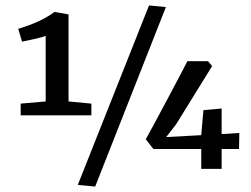

<svg xmlns="http://www.w3.org/2000/svg" viewBox="-20 -622 922 706"><path d="M544 -74 516 -110Q531 -136 592.5 -251.5Q654 -367 669 -397H745L760 -379L627 -164L591 -118L720 -125L728 -217L795 -223V-129L860 -133L859 -74H795V-1H720V-74ZM56 -198V-241L148 -249V-490Q128 -482 61 -469L47 -516Q133 -542 180 -578H181L232 -569V-249L316 -241V-198ZM330 64 266 58 528 -602 590 -596Z"/></svg>

Font: Aikya SemiBold
Style: Regular
Weight: 600
Designer: Neelakash Kshetrimayum (Latin subset based on Merriweather by Eben Sorkin)
Foundry: Brand New Type
Version: Version 1.00 b005